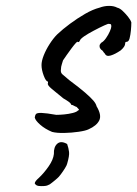

<svg xmlns="http://www.w3.org/2000/svg" viewBox="-20 -443 466 652"><path d="M157 5Q133 -5 116.5 -19.5Q100 -34 98 -44Q99 -52 102.5 -56Q106 -60 121.5 -59.5Q137 -59 171 -53Q183 -53 198.5 -54.5Q214 -56 227.5 -59.5Q241 -63 245 -68Q250 -69 247 -72.5Q244 -76 240 -80Q236 -81 231 -84Q226 -87 222 -87Q221 -92 212.5 -98Q204 -104 195 -109Q173 -127 156 -141Q139 -155 143 -161Q143 -165 143 -165.5Q143 -166 143 -166Q136 -166 128.5 -186Q121 -206 121 -222Q121 -236 128.5 -255Q136 -274 148.5 -293.5Q161 -313 174 -326Q193 -344 218 -362.5Q243 -381 269 -396Q295 -411 318 -417Q334 -423 350.5 -423Q367 -423 378 -417Q387 -415 396.5 -406Q406 -397 414.5 -386.5Q423 -376 426 -367Q426 -355 424.5 -339.5Q423 -324 420 -312.5Q417 -301 410 -301Q410 -301 407.5 -300.5Q405 -300 405 -295Q405 -285 390 -272Q371 -259 356 -254.5Q341 -250 336 -261Q332 -265 330 -268.5Q328 -272 324 -274Q324 -274 321 -277.5Q318 -281 318 -287Q318 -291 321 -294.5Q324 -298 324 -298Q332 -302 340 -313.5Q348 -325 353 -336.5Q358 -348 358 -353Q358 -359 356.5 -360.5Q355 -362 347 -362Q336 -358 317 -348.5Q298 -339 280.5 -329Q263 -319 254 -310Q250 -303 249 -301.5Q248 -300 244 -300Q244 -304 238 -297.5Q232 -291 223 -279Q214 -267 206 -255.5Q198 -244 194 -238Q193 -234 190 -225Q187 -216 187 -208Q185 -197 191.5 -191Q198 -185 215 -171Q250 -145 269 -128.5Q288 -112 297 -101.5Q306 -91 308 -82Q326 -52 317 -34Q308 -16 281 -4Q271 1 247 4.5Q223 8 198 8.5Q173 9 157 5ZM120 189Q110 189 105.5 187Q101 185 98 180Q98 173 112 161Q130 144 145.5 121.5Q161 99 163 80Q162 56 174.5 45Q187 34 208 46Q213 60 214.5 73Q216 86 208 113Q207 118 200.5 128.5Q194 139 186.5 149Q179 159 175 162Q173 164 167.5 168.5Q162 173 157 177Q152 181 149 183Q146 184 143.5 185.5Q141 187 136 188Q131 189 120 189Z"/></svg>

Font: Caveat Medium
Style: Regular
Weight: 500
Designer: Pablo Impallari
Foundry: Pablo Impallari
Version: Version 2.000